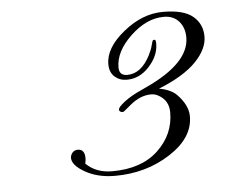

<svg xmlns="http://www.w3.org/2000/svg" viewBox="-39 -732 598 506"><g transform="rotate(-5 260.0 -478.5)"><path d="M172.4 -322.3Q172.4 -314.9 170.4 -308.1Q196.8 -281.7 239.7 -281.7Q317.4 -281.7 361.3 -323.2Q405.3 -364.7 405.3 -422.9Q405.3 -455.1 377.9 -469.7Q369.6 -474.6 358.9 -474.6Q331.1 -474.6 304.2 -452.6L286.6 -438Q281.7 -432.6 274.4 -436.5Q266.1 -442.4 281.2 -455.6Q295.9 -468.8 320.3 -481.4L347.2 -494.1Q464.8 -547.9 464.8 -616.2Q464.8 -642.1 450.2 -658.7Q435.5 -675.3 410.2 -675.3Q364.7 -675.3 322.3 -635.3Q279.8 -595.2 279.8 -552.7Q279.8 -531.2 301.3 -531.2Q338.4 -531.2 362.3 -578.1Q369.6 -592.8 372.1 -603.5Q375 -614.3 376 -615.7Q377 -617.2 380.9 -617.2Q384.8 -617.2 384.3 -605Q383.8 -574.2 358.4 -546.4Q333 -518.6 298.8 -518.6Q280.3 -518.6 267.1 -530.3Q253.9 -542 253.9 -563.5Q253.9 -606.9 304.2 -647.5Q354.5 -688.5 409.2 -688.5Q463.9 -688.5 488.3 -668Q512.7 -647.5 512.7 -614.3Q512.7 -581.1 480.5 -547.9Q448.2 -514.6 381.3 -487.8Q412.1 -482.4 427.7 -466.8Q456.1 -437.5 456.1 -408.2Q456.1 -351.1 392.1 -310.1Q328.1 -269 246.1 -269Q200.2 -269 167 -288.1Q133.8 -307.1 134.3 -326.7Q134.8 -334 139.6 -339.8Q144.5 -345.7 153.8 -346.2Q172.4 -346.2 172.4 -322.3Z"/></g></svg>

Font: PinyonScript
Style: Regular
Weight: 400
Designer: Nicole Fally
Foundry: Nicole Fally
Version: Version 1.005